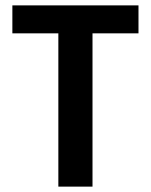

<svg xmlns="http://www.w3.org/2000/svg" viewBox="-20 -694 560 714"><path d="M495 -570H324V0H197V-570H26V-674H495Z"/></svg>

Font: Hind Jalandhar SemiBold
Style: Regular
Weight: 600
Designer: Namrata Goyal
Foundry: Indian Type Foundry
Version: Version 0.702;PS 1.0;hotconv 1.0.81;makeotf.lib2.5.63406